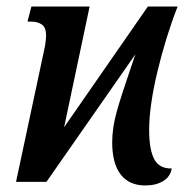

<svg xmlns="http://www.w3.org/2000/svg" viewBox="-20 -556 568 587"><path d="M323 -121Q323 -165 337 -215Q351 -265 379 -346L394 -390L122 0H29L118 -417Q119 -428 120 -434.5Q121 -441 121 -446Q121 -472 108 -481Q95 -490 75 -490H64L76 -536H254L176 -167L432 -536H523Q487 -444 461.5 -338Q436 -232 436 -158Q436 -99 451.5 -69.5Q467 -40 505 -41Q501 -16 479 -2.5Q457 11 424 11Q375 11 349 -22.5Q323 -56 323 -121Z"/></svg>

Font: Noto Serif CondSemiBold
Style: Italic
Weight: 600
Width: 3
Italic angle: -12°
Designer: Monotype Design Team
Foundry: Monotype Imaging Inc.
Version: Version 1.001